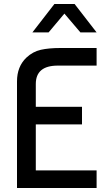

<svg xmlns="http://www.w3.org/2000/svg" viewBox="-20 -940 548 960"><path d="M463 0H65V-533Q65 -607 112 -652Q144 -682 184 -691Q224 -700 282 -700H463V-612H269Q159 -612 159 -520V-406H390V-318H159V-88H463ZM302 -872 223 -778H142L252 -920H353L463 -778H382Z"/></svg>

Font: Baumans
Style: Regular
Weight: 400
Designer: Henadij Zarechnjuk
Foundry: Cyreal (www.cyreal.org)
Version: Version 001.002